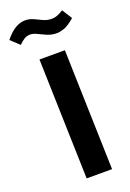

<svg xmlns="http://www.w3.org/2000/svg" viewBox="-218 -936 675 994"><g transform="rotate(-20 119.0 -439.0)"><path d="M78 0 59 -662H199L218 0ZM192 -759Q162 -759 138 -769.5Q114 -780 94 -790Q74 -800 57 -800Q39 -800 24.5 -791Q10 -782 -6 -766L-53 -810Q-26 -844 1.5 -861Q29 -878 57 -878Q82 -878 103 -868Q124 -858 145.5 -848Q167 -838 192 -838Q208 -838 222 -843.5Q236 -849 256 -861L291 -806Q255 -775 231.5 -767Q208 -759 192 -759Z"/></g></svg>

Font: Noto Sans
Style: Bold
Weight: 700
Designer: Monotype Design Team
Foundry: Monotype Imaging Inc.
Version: Version 2.000;GOOG;noto-source:20170915:90ef993387c0; ttfaut